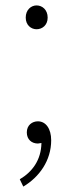

<svg xmlns="http://www.w3.org/2000/svg" viewBox="-20 -523 271 709"><path d="M115 -415C136 -415 156 -430 156 -458C156 -487 136 -503 115 -503C95 -503 75 -487 75 -458C75 -430 95 -415 115 -415ZM66 166C125 131 169 70 169 -5C169 -48 149 -75 120 -75C99 -75 79 -61 79 -34C79 -8 97 7 120 7L133 5C132 68 99 112 53 139Z"/></svg>

Font: Harano Aji Gothic CN ExtraLight
Style: Regular
Weight: 250
Foundry: Masamichi Hosoda
Version: HaranoAjiGothicCN-ExtraLight version 20230610;ttx 4.39.4